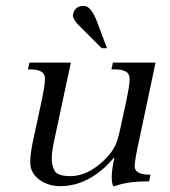

<svg xmlns="http://www.w3.org/2000/svg" viewBox="-20 -629 577 653"><path d="M250 -541Q228 -562 228 -577Q228 -580 229 -582Q235 -609 265 -609Q290 -609 310 -555L344 -465H326ZM454 -156Q438 -84 438 -63Q438 -58 439 -56Q446 -35 488 -35H492L487 -12H477Q415 -12 370 4H365Q360 -7 360 -26Q360 -52 369 -92H367Q285 4 185 4Q144 4 114.5 -17.5Q85 -39 83 -72Q83 -76 83 -80Q83 -103 91 -144L119 -274Q133 -338 133 -361Q133 -369 131 -372Q125 -393 81 -393H75L80 -416H221L162 -140Q156 -110 156 -88Q156 -67 165.5 -48.5Q175 -30 220 -30Q277 -30 333 -83Q361 -110 372 -134Q380 -149 389 -191L407 -274Q421 -338 421 -361Q421 -369 419 -372Q413 -393 369 -393H359L364 -416H509Z"/></svg>

Font: New Athena Unicode
Style: Italic
Weight: 400
Designer: J. Rusten 1997; rev. by R. Hancock 2001, 2002, rev. by D. Mastronarde 2002-2019
Foundry: Society for Classical Studies (formerly American Philological Association)
Version: Version 5.008